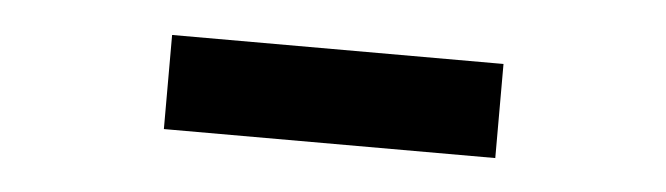

<svg xmlns="http://www.w3.org/2000/svg" viewBox="-25 -841 649 187"><g transform="rotate(5 300.0 -747.0)"><path d="M138 -701V-793H462V-701Z"/></g></svg>

Font: Victor Mono Thin
Style: Bold
Weight: 700
Monospace: yes
Version: Version 1.561;gftools[0.9.30]